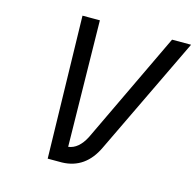

<svg xmlns="http://www.w3.org/2000/svg" viewBox="-102 -801 927 907"><g transform="rotate(15 361.5 -347.5)"><path d="M723 -695 446 -118Q392 -3 278 0H208L192 -695H277L287 -79Q337 -85 370 -149L630 -695Z"/></g></svg>

Font: Panefresco 500wt
Style: Italic
Weight: 700
Foundry: Campivisivi & Chank Co
Version: Version 1.000